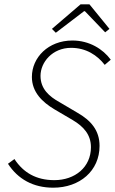

<svg xmlns="http://www.w3.org/2000/svg" viewBox="-20 -859 534 891"><path d="M227 12C350 12 442 -66 442 -182C442 -254 402 -300 339 -336L256 -385C209 -411 168 -446 168 -507C168 -570 223 -637 310 -637C380 -637 432 -602 466 -558L494 -582C458 -631 395 -671 316 -671C204 -671 128 -592 128 -502C128 -431 177 -385 232 -352L317 -302C368 -272 402 -234 402 -176C402 -83 328 -23 232 -23C148 -23 88 -58 47 -121L17 -99C63 -28 134 12 227 12ZM239 -707 370 -807H374L468 -709L488 -725L395 -839H354L221 -725Z"/></svg>

Font: Source Sans Pro Light
Style: Italic
Weight: 300
Italic angle: -11°
Designer: Paul D. Hunt
Foundry: Adobe Systems Incorporated
Version: Version 3.006;hotconv 1.0.111;makeotfexe 2.5.65597